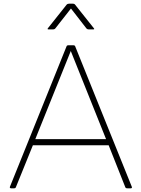

<svg xmlns="http://www.w3.org/2000/svg" viewBox="-20 -1006 765 1039"><path d="M56 13H40Q36 13 34 10.5Q32 8 34 4L340 -755Q342 -761 350 -761H377Q385 -761 387 -755L693 4Q694 5 694 8Q694 13 687 13H669Q660 13 658 7L568 -220H158L66 7Q64 13 56 13ZM485 -847H460Q452 -847 447 -853L364 -960L280 -853Q276 -847 267 -847H242Q235 -847 239 -853L340 -980Q345 -986 353 -986H374Q383 -986 387 -980L488 -853Q493 -847 485 -847ZM171 -253H554L363 -730Z"/></svg>

Font: LINE Seed JP_TTF Thin
Style: Regular
Weight: 250
Designer: LY Corporation & Fontrix & Fontworks
Version: Version 1.008